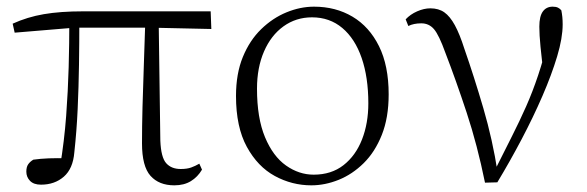

<svg xmlns="http://www.w3.org/2000/svg" viewBox="-20 -542 1762 576"><path d="M103 12Q81 12 70 0.5Q59 -11 59 -27Q59 -41 64.5 -49Q70 -57 80 -63Q101 -66 126.5 -67Q152 -68 183 -67L160 -41Q173 -120 178.5 -194.5Q184 -269 186 -340.5Q188 -412 188 -482H218Q218 -415 217 -348Q216 -281 213 -215Q210 -149 203 -85Q199 -36 171.5 -12Q144 12 103 12ZM24 -444 18 -471Q62 -491 111.5 -499.5Q161 -508 229 -508H612L614 -455L433 -459H204ZM503 14Q457 14 431.5 -14.5Q406 -43 406 -112Q406 -161 407.5 -220.5Q409 -280 411.5 -346.5Q414 -413 416 -482H456L461 -120Q463 -70 478.5 -52.5Q494 -35 522 -35Q541 -35 553.5 -39.5Q566 -44 578 -51L586 -33Q573 -11 552.5 1.5Q532 14 503 14Z M914 14Q856 14 804.5 -14Q753 -42 720.5 -101.5Q688 -161 688 -254Q688 -321 708.5 -371Q729 -421 763.5 -454.5Q798 -488 839.5 -505Q881 -522 922 -522Q987 -522 1037.5 -492Q1088 -462 1117 -403.5Q1146 -345 1146 -259Q1146 -189 1125.5 -137.5Q1105 -86 1071 -52.5Q1037 -19 996 -2.5Q955 14 914 14ZM921 -18Q974 -18 1010.5 -46.5Q1047 -75 1066 -123.5Q1085 -172 1085 -232Q1085 -310 1065 -368Q1045 -426 1007 -458Q969 -490 916 -490Q868 -490 830.5 -463Q793 -436 772 -387.5Q751 -339 751 -276Q751 -188 775 -130.5Q799 -73 838 -45.5Q877 -18 921 -18Z M1435 6Q1412 -107 1380 -204Q1348 -301 1316 -384Q1297 -437 1282 -454.5Q1267 -472 1244 -472Q1221 -472 1205 -464L1197 -484Q1211 -499 1231.5 -508Q1252 -517 1271 -517Q1296 -517 1313 -505Q1330 -493 1344.5 -466.5Q1359 -440 1373 -396Q1402 -313 1430 -217.5Q1458 -122 1473 -24H1460L1466 -34Q1493 -88 1516 -133.5Q1539 -179 1558.5 -223Q1578 -267 1594.5 -316.5Q1611 -366 1626 -427L1612 -311Q1605 -366 1601.5 -402Q1598 -438 1598 -462Q1598 -493 1608.5 -507.5Q1619 -522 1638 -522Q1648 -522 1654 -519Q1660 -516 1664 -511Q1666 -501 1667 -491Q1668 -481 1668 -469Q1668 -428 1651.5 -373Q1635 -318 1607.5 -254.5Q1580 -191 1545 -124.5Q1510 -58 1472 5Z"/></svg>

Font: Noto Serif SC ExtraLight
Style: Regular
Weight: 200
Designer: Ryoko NISHIZUKA 西塚涼子 (kana & ideographs); Frank Grießhammer (Latin, Greek & Cyrillic); Wenlong ZHANG 张文龙 (bopomofo); San
Foundry: Adobe
Version: Version 2.002-H1;hotconv 1.1.0;makeotfexe 2.6.0